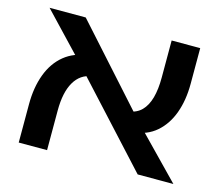

<svg xmlns="http://www.w3.org/2000/svg" viewBox="-88 -714 966 831"><g transform="rotate(15 394.5 -299.0)"><path d="M592 0 222 -403 37 -598H199L542 -216L752 0ZM59 0V-172Q59 -247 81 -306Q103 -365 146.5 -400.5Q190 -436 253 -442L291 -359Q240 -352 213 -305.5Q186 -259 186 -178V0ZM525 -171 482 -253Q519 -258 541 -280.5Q563 -303 573.5 -341Q584 -379 584 -432V-598H712V-438Q712 -365 691 -307Q670 -249 628.5 -213Q587 -177 525 -171Z"/></g></svg>

Font: Noto Sans Hebrew SemiBold
Style: Regular
Weight: 600
Designer: Monotype Design Team
Foundry: Monotype Imaging Inc.
Version: Version 2.003